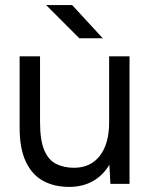

<svg xmlns="http://www.w3.org/2000/svg" viewBox="-20 -721 598 753"><path d="M251 12Q193 12 149.5 -11.5Q106 -35 81.5 -86.5Q57 -138 57 -220V-500H137V-244Q137 -170 154 -131Q171 -92 201.5 -77.5Q232 -63 270 -63Q335 -63 371.5 -110Q408 -157 408 -241V-500H488V0H413L409 -75Q384 -33 344 -10.5Q304 12 251 12ZM291 -571 161 -701H263L383 -571Z"/></svg>

Font: Figtree
Style: Regular
Weight: 400
Designer: Erik Kennedy
Foundry: Erik Kennedy
Version: Version 2.002